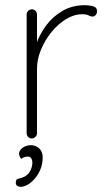

<svg xmlns="http://www.w3.org/2000/svg" viewBox="-20 -535 408 742"><path d="M103 0Q94 0 88.5 -6Q83 -12 83 -20V-479Q83 -487 89 -493Q95 -499 103 -499Q112 -499 117.5 -493Q123 -487 123 -479V-310L106 -284Q106 -323 119.5 -363Q133 -403 159 -437.5Q185 -472 222.5 -493.5Q260 -515 309 -515Q323 -515 339 -511Q355 -507 355 -492Q355 -483 350 -477Q345 -471 337 -471Q331 -471 322.5 -475.5Q314 -480 298 -480Q266 -480 235 -461Q204 -442 178.5 -410.5Q153 -379 138 -342Q123 -305 123 -270V-20Q123 -12 117 -6Q111 0 103 0ZM145 73Q145 97 137 117.5Q129 138 115.5 154Q102 170 87.5 178.5Q73 187 59 187Q52 187 46.5 183Q41 179 41 171Q41 157 51.5 155.5Q62 154 76 147Q90 139 97.5 124Q105 109 105 94Q105 83 100.5 76.5Q96 70 88 70Q81 70 74 72.5Q67 75 62 79Q58 74 55.5 68Q53 62 54 56Q55 48 61.5 41Q68 34 78 30Q88 26 98 26Q118 26 131.5 38.5Q145 51 145 73Z"/></svg>

Font: Quicksand Variable Light
Style: Regular
Weight: 300
Designer: Andrew Paglinawan
Foundry: Andrew Paglinawan
Version: Version 3.004